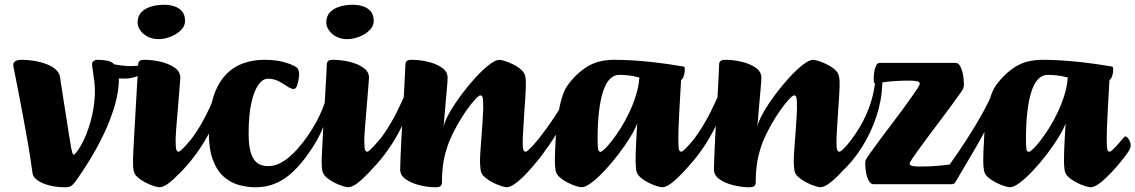

<svg xmlns="http://www.w3.org/2000/svg" viewBox="-20 -776 4784 809"><path d="M253.8 13Q218.6 13 187.9 5.2Q157.3 -2.6 138.2 -16.1Q119.1 -29.7 117.1 -46.2Q108.5 -109.1 97.7 -172.2Q86.8 -235.3 75.9 -292.6Q64.9 -350 56.2 -395.8Q47.4 -441.5 41.7 -469.3Q35.9 -497.2 35.9 -501.4Q35.9 -513.2 44.9 -518.6Q53.8 -524 73.6 -524Q96.2 -524 123.1 -519.7Q150.1 -515.5 175.1 -506.2Q200.2 -496.9 216.4 -481.8Q232.6 -466.8 233.6 -445.7Q234.8 -439.5 238.4 -415Q242 -390.4 247.5 -355.8Q253.1 -321.3 259.1 -283.1Q265.1 -244.9 270.3 -210.4Q275.5 -175.8 280.2 -151.4Q282.5 -140.2 284.5 -133Q286.5 -125.7 292 -123.8Q307.2 -137 326.6 -173.3Q346 -209.6 361.3 -262.7Q376.6 -315.7 379.8 -377Q380.8 -404.3 377.8 -430.5Q374.7 -456.7 371.3 -476.9Q367.9 -497.2 367.9 -506.2Q367.9 -514 374.8 -519Q381.7 -524 391 -524Q411.8 -524 432.3 -520.1Q452.7 -516.2 463.7 -501.9Q468 -495.9 474.5 -484.6Q481.1 -473.3 481.1 -445.6Q481.1 -392.8 464.2 -333.8Q447.3 -274.7 419.5 -215.8Q391.6 -156.9 359.1 -103.6Q326.7 -50.4 296 -8.8Q285.7 4.2 277.9 8.6Q270.1 13 253.8 13Z M432.9 -454.1Q420.9 -457.9 416.4 -473.3Q411.9 -488.7 413.9 -502.3Q415.8 -516 420.8 -514.2Q437.2 -509.5 461.6 -504.8Q485.9 -500 510.7 -498.2Q535.6 -496.5 555 -498.6Q574.4 -500.7 580.2 -509Q584.7 -515.2 585.2 -509Q585.7 -502.7 585.3 -493.9Q584.9 -485.2 583.9 -481.2Q581.9 -467.2 561.7 -456.7Q541.5 -446.1 507.9 -444.9Q474.3 -443.6 432.9 -454.1Z M651.8 13Q645.5 13 628.9 8Q612.4 3 593.4 -6.7Q574.5 -16.3 560.2 -29Q545.9 -41.7 543.1 -57Q541.9 -62 541.1 -71.8Q540.3 -81.5 540.3 -100Q540.6 -111.6 542.1 -143.2Q543.6 -174.7 546.1 -218.2Q548.6 -261.7 551.2 -308.1Q553.8 -354.5 556.3 -396.5Q558.8 -438.5 560.3 -466.9Q561.8 -495.2 561.8 -501.6Q561.8 -513.2 567.5 -518.6Q573.1 -524 588.7 -524Q622.4 -524 657.3 -515.7Q692.2 -507.4 716 -490.8Q739.7 -474.3 739.7 -448.7Q739.7 -442.2 737.6 -417.3Q735.5 -392.4 732.7 -358.4Q730 -324.4 727.1 -289.6Q724.2 -254.9 722.1 -228.4Q720 -201.9 720 -192.5Q720 -154.7 722.7 -145.8Q725.5 -136.9 732.2 -136.9Q736.2 -136.9 743.6 -143.6Q751.1 -150.3 759.7 -159.6Q768.4 -168.9 776 -178.1Q783.5 -187.2 787.7 -191.9Q793.5 -198.5 794.6 -199.7Q795.8 -201 798.5 -201Q805.3 -201 813.1 -188.8Q820.8 -176.7 820.8 -162.9Q820.8 -156.9 818.4 -150.6Q816 -144.3 811.8 -137.8Q803.6 -124.8 783.8 -100.1Q764.1 -75.3 739.4 -49Q714.8 -22.8 691.7 -4.9Q668.5 13 651.8 13ZM648.2 -611.1Q621.5 -611.1 601.6 -621.8Q581.6 -632.5 570.7 -648.8Q559.8 -665.1 559.8 -680.9Q559.8 -708.4 575.7 -724.7Q591.7 -741 617.3 -748.5Q642.9 -756 671 -756Q693.4 -756 713.8 -749.6Q734.3 -743.2 747 -728.3Q759.7 -713.4 759.7 -687.3Q759.7 -666 742.1 -648.6Q724.5 -631.2 698.5 -621.1Q672.5 -611.1 648.2 -611.1Z M734.9 -43.8Q731.6 -40.5 726.6 -48.4Q721.6 -56.3 718.5 -70.1Q715.4 -83.9 715.5 -96.5Q715.6 -109.2 721.7 -115.3Q756.4 -150.7 783 -186Q809.7 -221.3 828.9 -255.3Q848.1 -289.3 862.4 -320.2Q876.6 -351.1 886.6 -376.1Q891.9 -387.4 895.9 -380.8Q899.9 -374.2 902.4 -361.7Q904.9 -349.2 904.1 -340.2Q899.5 -305.2 883.6 -265.2Q867.8 -225.3 844.3 -185.2Q820.7 -145.2 792.4 -109Q764.2 -72.8 734.9 -43.8Z M1055.7 13Q1021 13 986.5 3.4Q952 -6.2 923.2 -31.2Q894.4 -56.2 877.1 -101.9Q859.8 -147.7 859.8 -219.7Q859.8 -303.5 877.3 -361.8Q894.8 -420.2 926.6 -455.9Q958.3 -491.5 1000.9 -507.7Q1043.4 -524 1092.5 -524Q1137 -524 1168.2 -516.4Q1199.3 -508.8 1221.1 -497.3Q1232.9 -491.8 1236.6 -483.2Q1240.4 -474.5 1240.4 -464Q1240.4 -455.2 1237.9 -440.2Q1235.4 -425.2 1230.7 -413.1Q1226.1 -401.1 1217.3 -401.1Q1208.6 -401.1 1196.3 -408.3Q1177.4 -421.4 1155.9 -432.9Q1134.4 -444.4 1108.5 -444.4Q1087.8 -444.4 1069.4 -419.6Q1051 -394.8 1039.3 -343.3Q1027.6 -291.9 1027.6 -212.6Q1027.6 -161.7 1037.2 -131.5Q1046.8 -101.4 1064.9 -88.7Q1083.1 -76.1 1109.2 -76.1Q1129.6 -76.1 1147.5 -82.8Q1165.3 -89.5 1181.3 -100.1Q1197.2 -110.7 1209.5 -120.5Q1218 -126.5 1220.6 -128.7Q1223.2 -130.9 1226.2 -130.9Q1232.8 -130.9 1235.9 -121.3Q1239 -111.7 1239 -96.6Q1239 -87.4 1236.5 -81.7Q1234 -76.1 1228.2 -68.8Q1200 -37.1 1157.4 -12Q1114.8 13 1055.7 13Z M1054.7 12.8 1111.6 -76.1Q1134.2 -76.1 1155.5 -86.2Q1176.9 -96.4 1196.4 -112.7Q1215.8 -128.9 1231.7 -146.3Q1256.7 -174.6 1276.8 -203.9Q1296.9 -233.2 1312.2 -261.3Q1327.5 -289.4 1337.7 -314.6Q1347.9 -339.7 1352.7 -358.5Q1357.6 -369.8 1365.9 -372.4Q1374.2 -375 1378.4 -366.1Q1382.5 -357.3 1374.5 -333.2Q1375 -335.5 1371 -320.6Q1366.9 -305.7 1357.8 -280.5Q1348.7 -255.2 1335.8 -225.9Q1322.8 -196.7 1306.4 -169.7Q1282.1 -130.4 1255.6 -97.1Q1229.2 -63.9 1199.4 -39Q1169.7 -14.2 1134.2 -0.7Q1098.7 12.8 1054.7 12.8Z M1446.8 13Q1440.5 13 1423.9 8Q1407.4 3 1388.4 -6.7Q1369.5 -16.3 1355.2 -29Q1340.9 -41.7 1338.1 -57Q1336.9 -62 1336.1 -71.8Q1335.3 -81.5 1335.3 -100Q1335.6 -111.6 1337.1 -143.2Q1338.6 -174.7 1341.1 -218.2Q1343.6 -261.7 1346.2 -308.1Q1348.8 -354.5 1351.3 -396.5Q1353.8 -438.5 1355.3 -466.9Q1356.8 -495.2 1356.8 -501.6Q1356.8 -513.2 1362.5 -518.6Q1368.1 -524 1383.7 -524Q1417.4 -524 1452.3 -515.7Q1487.2 -507.4 1511 -490.8Q1534.7 -474.3 1534.7 -448.7Q1534.7 -442.2 1532.6 -417.3Q1530.5 -392.4 1527.7 -358.4Q1525 -324.4 1522.1 -289.6Q1519.2 -254.9 1517.1 -228.4Q1515 -201.9 1515 -192.5Q1515 -154.7 1517.7 -145.8Q1520.5 -136.9 1527.2 -136.9Q1531.2 -136.9 1538.6 -143.6Q1546.1 -150.3 1554.7 -159.6Q1563.4 -168.9 1571 -178.1Q1578.5 -187.2 1582.7 -191.9Q1588.5 -198.5 1589.6 -199.7Q1590.8 -201 1593.5 -201Q1600.3 -201 1608.1 -188.8Q1615.8 -176.7 1615.8 -162.9Q1615.8 -156.9 1613.4 -150.6Q1611 -144.3 1606.8 -137.8Q1598.6 -124.8 1578.8 -100.1Q1559.1 -75.3 1534.4 -49Q1509.8 -22.8 1486.7 -4.9Q1463.5 13 1446.8 13ZM1443.2 -611.1Q1416.5 -611.1 1396.6 -621.8Q1376.6 -632.5 1365.7 -648.8Q1354.8 -665.1 1354.8 -680.9Q1354.8 -708.4 1370.7 -724.7Q1386.7 -741 1412.3 -748.5Q1437.9 -756 1466 -756Q1488.4 -756 1508.8 -749.6Q1529.3 -743.2 1542 -728.3Q1554.7 -713.4 1554.7 -687.3Q1554.7 -666 1537.1 -648.6Q1519.5 -631.2 1493.5 -621.1Q1467.5 -611.1 1443.2 -611.1Z M1536.3 -53.3Q1532.3 -50.3 1527.5 -58Q1522.8 -65.6 1520 -78.6Q1517.3 -91.5 1517 -102.8Q1516.7 -114 1520.7 -118.3Q1567.1 -166.7 1598.9 -213.6Q1630.6 -260.5 1652.5 -305.1Q1674.4 -349.6 1691.6 -389.5Q1697.6 -402.3 1701.8 -396.1Q1705.9 -389.8 1708.1 -377.1Q1710.4 -364.4 1709.2 -354.6Q1705.3 -320.8 1688.6 -278.8Q1671.8 -236.8 1646.7 -194.2Q1621.6 -151.5 1592.7 -114.8Q1563.8 -78.2 1536.3 -53.3Z M1814.9 13Q1782.5 13 1747.7 4.3Q1712.9 -4.3 1689.5 -20.9Q1666.1 -37.5 1666.1 -62.3Q1666.1 -80.7 1667.8 -117Q1669.4 -153.3 1671.6 -199.6Q1673.9 -245.8 1677 -294.5Q1680.1 -343.2 1682.4 -386.4Q1684.6 -429.6 1686.2 -460.4Q1687.9 -491.3 1687.9 -501.6Q1687.9 -513.2 1693.5 -518.6Q1699.2 -524 1714.7 -524Q1748.4 -524 1783.3 -515.7Q1818.2 -507.4 1842.1 -490.8Q1866 -474.3 1866 -448.7Q1866 -443.7 1865.2 -429.9Q1864.5 -416.2 1862.6 -397.2Q1860.7 -378.2 1858.9 -356.2Q1857 -334.2 1855.1 -312.9Q1853.3 -291.5 1851.8 -272.9Q1850.3 -254.3 1848.8 -242.2Q1854.7 -267.8 1875.4 -303.6Q1896 -339.4 1924.6 -377.8Q1953.2 -416.2 1983.9 -449.5Q2014.6 -482.8 2041.3 -503.4Q2068 -524 2084.5 -524Q2090.8 -524 2107.4 -519Q2123.9 -514 2142.9 -504.4Q2161.8 -494.9 2176.1 -482.2Q2190.5 -469.6 2193.2 -454Q2195.2 -444.7 2195.5 -434.1Q2195.7 -423.5 2195.7 -411Q2195.7 -400.9 2193.7 -370.1Q2191.7 -339.4 2189.1 -301.1Q2186.5 -262.9 2184.5 -228.8Q2182.5 -194.8 2182.5 -177.4Q2182.5 -153.2 2185.3 -145.1Q2188 -136.9 2195 -136.9Q2199 -136.9 2206.4 -143.6Q2213.8 -150.3 2222.5 -159.6Q2231.2 -168.9 2238.7 -178.1Q2246.3 -187.2 2250.5 -191.9Q2256.3 -198.5 2257.4 -199.7Q2258.5 -201 2261.3 -201Q2268.1 -201 2275.8 -188.8Q2283.6 -176.7 2283.6 -162.9Q2283.6 -156.9 2281.2 -150.6Q2278.8 -144.3 2274.6 -137.8Q2266.3 -124.8 2246.2 -100.1Q2226.1 -75.3 2201.8 -49Q2177.6 -22.8 2154.1 -4.9Q2130.6 13 2115.3 13Q2109 13 2092.5 8Q2075.9 3 2056.8 -6.7Q2037.8 -16.3 2023 -29Q2008.1 -41.7 2005.4 -57Q2004.1 -66.5 2003.3 -77Q2002.4 -87.5 2002.4 -100Q2002.4 -107.2 2003.6 -128.9Q2004.9 -150.7 2007.2 -179.7Q2009.6 -208.7 2011.5 -237.3Q2013.3 -265.8 2014.7 -288.1Q2016.1 -310.4 2016.1 -318.5Q2016.3 -356.3 2013.6 -365.2Q2010.8 -374.1 2004.1 -374.1Q1997.9 -374.1 1982.2 -357.3Q1966.5 -340.5 1946.5 -312.4Q1926.5 -284.4 1906.7 -249.2Q1886.9 -213.9 1872 -178Q1854.6 -131.8 1848.5 -92.8Q1842.3 -53.9 1842.3 -9.4Q1842.3 2.2 1836.8 7.6Q1831.2 13 1814.9 13Z M2267.7 -128.8Q2263.4 -122.8 2258.3 -128.5Q2253.2 -134.2 2249.2 -145.1Q2245.2 -156 2243.9 -167.6Q2242.7 -179.3 2245.1 -184.7Q2262.3 -206.9 2281.5 -233.2Q2300.7 -259.6 2319.4 -288.1Q2338 -316.6 2353.4 -344Q2368.8 -371.4 2378.3 -394.8Q2386.8 -400.1 2390.3 -395.6Q2393.8 -391 2393.3 -378.5Q2392.7 -365.9 2387.3 -345.9Q2382.3 -327 2371.1 -301.5Q2359.9 -276.1 2344.3 -246.8Q2328.7 -217.4 2309.1 -187.4Q2289.5 -157.4 2267.7 -128.8Z M2430 13Q2423.8 13 2407.2 8Q2390.6 3 2371.7 -6.7Q2352.7 -16.3 2338.3 -29Q2323.9 -41.7 2321.1 -57Q2317.9 -76.3 2317.9 -100Q2317.9 -112.4 2318.9 -141.8Q2319.9 -171.1 2322.4 -209.4Q2324.9 -247.8 2330.9 -287.8Q2336.9 -327.8 2346.9 -361.9Q2356.9 -396 2371.9 -417Q2408.1 -466.2 2454 -495.1Q2499.9 -524 2569.5 -524Q2603.4 -524 2644.4 -521.6Q2685.3 -519.3 2738.1 -513.3Q2790.9 -507.3 2858.4 -496Q2861.7 -495.2 2863.6 -493.5Q2865.4 -491.7 2865.4 -484Q2865.4 -465.7 2859.9 -452.6Q2854.4 -439.6 2849.7 -439.6Q2849.7 -436.6 2848.5 -417Q2847.4 -397.4 2845.7 -367.4Q2843.9 -337.3 2842.2 -304.4Q2840.4 -271.5 2839.3 -241.5Q2838.2 -211.6 2838.2 -192.5Q2838.2 -154.7 2840.9 -145.8Q2843.7 -136.9 2850.4 -136.9Q2854.4 -136.9 2861.8 -143.6Q2869.3 -150.3 2877.9 -159.6Q2886.6 -168.9 2894.2 -178.1Q2901.7 -187.2 2905.9 -191.9Q2911.7 -198.5 2912.8 -199.7Q2914 -201 2916.7 -201Q2923.5 -201 2931.3 -188.8Q2939 -176.7 2939 -162.9Q2939 -156.9 2936.6 -150.6Q2934.2 -144.3 2930 -137.8Q2921.8 -124.8 2902 -100.1Q2882.3 -75.3 2857.6 -49Q2833 -22.8 2809.9 -4.9Q2786.7 13 2770 13Q2763.7 13 2747.1 8Q2730.6 3 2711.6 -6.7Q2692.7 -16.3 2678.2 -29Q2663.8 -41.7 2661.1 -57Q2659.8 -66.5 2658.9 -77Q2658.1 -87.5 2658.1 -100Q2658.1 -114.5 2658.7 -134.7Q2659.3 -155 2660.5 -177.1Q2661.8 -199.2 2662.8 -220Q2663.8 -240.7 2665 -256Q2655.9 -231.2 2634.6 -196.5Q2613.3 -161.9 2585.4 -125.5Q2557.6 -89.1 2528 -57.5Q2498.5 -25.9 2472.6 -6.5Q2446.8 13 2430 13ZM2510.2 -136.2Q2515.2 -136.2 2528.5 -148.9Q2541.8 -161.6 2559.5 -184.5Q2577.2 -207.4 2596.2 -237.5Q2615.2 -267.7 2631.8 -303Q2648.5 -338.3 2660 -375.6Q2671.6 -412.9 2674 -449.4Q2649 -456.1 2627.8 -458.4Q2606.6 -460.6 2589.7 -460.6Q2543.5 -460.6 2520.8 -389.6Q2498 -318.5 2498 -191Q2498 -153.9 2500.7 -145.1Q2503.5 -136.2 2510.2 -136.2Z M2858.3 -53.3Q2854.3 -50.3 2849.5 -58Q2844.8 -65.6 2842 -78.6Q2839.3 -91.5 2839 -102.8Q2838.7 -114 2842.7 -118.3Q2889.1 -166.7 2920.9 -213.6Q2952.6 -260.5 2974.5 -305.1Q2996.4 -349.6 3013.6 -389.5Q3019.6 -402.3 3023.8 -396.1Q3027.9 -389.8 3030.1 -377.1Q3032.4 -364.4 3031.2 -354.6Q3027.3 -320.8 3010.6 -278.8Q2993.8 -236.8 2968.7 -194.2Q2943.6 -151.5 2914.7 -114.8Q2885.8 -78.2 2858.3 -53.3Z M3136.9 13Q3104.5 13 3069.7 4.3Q3034.9 -4.3 3011.5 -20.9Q2988.1 -37.5 2988.1 -62.3Q2988.1 -80.7 2989.8 -117Q2991.4 -153.3 2993.6 -199.6Q2995.9 -245.8 2999 -294.5Q3002.1 -343.2 3004.4 -386.4Q3006.6 -429.6 3008.2 -460.4Q3009.9 -491.3 3009.9 -501.6Q3009.9 -513.2 3015.5 -518.6Q3021.2 -524 3036.7 -524Q3070.4 -524 3105.3 -515.7Q3140.2 -507.4 3164.1 -490.8Q3188 -474.3 3188 -448.7Q3188 -443.7 3187.2 -429.9Q3186.5 -416.2 3184.6 -397.2Q3182.7 -378.2 3180.9 -356.2Q3179 -334.2 3177.1 -312.9Q3175.3 -291.5 3173.8 -272.9Q3172.3 -254.3 3170.8 -242.2Q3176.7 -267.8 3197.4 -303.6Q3218 -339.4 3246.6 -377.8Q3275.2 -416.2 3305.9 -449.5Q3336.6 -482.8 3363.3 -503.4Q3390 -524 3406.5 -524Q3412.8 -524 3429.4 -519Q3445.9 -514 3464.9 -504.4Q3483.8 -494.9 3498.1 -482.2Q3512.5 -469.6 3515.2 -454Q3517.2 -444.7 3517.5 -434.1Q3517.7 -423.5 3517.7 -411Q3517.7 -400.9 3515.7 -370.1Q3513.7 -339.4 3511.1 -301.1Q3508.5 -262.9 3506.5 -228.8Q3504.5 -194.8 3504.5 -177.4Q3504.5 -153.2 3507.3 -145.1Q3510 -136.9 3517 -136.9Q3521 -136.9 3528.4 -143.6Q3535.8 -150.3 3544.5 -159.6Q3553.2 -168.9 3560.7 -178.1Q3568.3 -187.2 3572.5 -191.9Q3578.3 -198.5 3579.4 -199.7Q3580.5 -201 3583.3 -201Q3590.1 -201 3597.8 -188.8Q3605.6 -176.7 3605.6 -162.9Q3605.6 -156.9 3603.2 -150.6Q3600.8 -144.3 3596.6 -137.8Q3588.3 -124.8 3568.2 -100.1Q3548.1 -75.3 3523.8 -49Q3499.6 -22.8 3476.1 -4.9Q3452.6 13 3437.3 13Q3431 13 3414.5 8Q3397.9 3 3378.8 -6.7Q3359.8 -16.3 3345 -29Q3330.1 -41.7 3327.4 -57Q3326.1 -66.5 3325.3 -77Q3324.4 -87.5 3324.4 -100Q3324.4 -107.2 3325.6 -128.9Q3326.9 -150.7 3329.2 -179.7Q3331.6 -208.7 3333.5 -237.3Q3335.3 -265.8 3336.7 -288.1Q3338.1 -310.4 3338.1 -318.5Q3338.3 -356.3 3335.6 -365.2Q3332.8 -374.1 3326.1 -374.1Q3319.9 -374.1 3304.2 -357.3Q3288.5 -340.5 3268.5 -312.4Q3248.5 -284.4 3228.7 -249.2Q3208.9 -213.9 3194 -178Q3176.6 -131.8 3170.5 -92.8Q3164.3 -53.9 3164.3 -9.4Q3164.3 2.2 3158.8 7.6Q3153.2 13 3136.9 13Z M3525.4 -51.3Q3522.4 -48.3 3511.9 -51.4Q3501.4 -54.6 3489.7 -60.1Q3478.1 -65.6 3470.6 -71.2Q3463.2 -76.9 3466.2 -79.9Q3526.7 -133.1 3565.7 -185.5Q3604.7 -237.9 3627.1 -287.1Q3649.5 -336.3 3659.1 -380.7Q3668.7 -425 3670.5 -461.3Q3670.9 -482.1 3675.7 -483.3Q3680.5 -484.4 3686.1 -473.8Q3691.7 -463.1 3695.4 -448.1Q3699 -433.2 3697.5 -421.3Q3695.3 -353.2 3672.6 -284.7Q3649.9 -216.2 3611.9 -156Q3573.9 -95.8 3525.4 -51.3Z M3660 0Q3648.9 0 3640.9 -14.3Q3632.8 -28.6 3629.2 -48.8Q3625.6 -69 3625.6 -87.3Q3625.6 -98.4 3629.7 -105.8Q3633.8 -113.1 3640.5 -122.6Q3661.2 -151.6 3685 -183.9Q3708.8 -216.1 3733.6 -248.6Q3758.4 -281.1 3781.4 -312.2Q3804.3 -343.2 3824 -371.4Q3837.8 -391.2 3846.4 -404.2Q3855 -417.2 3855.8 -425.7Q3852.6 -431.7 3842.6 -434Q3832.6 -436.3 3810.3 -436.3Q3777 -436.3 3751.4 -434.5Q3725.7 -432.8 3708.5 -430.4Q3691.3 -428 3681 -426.3Q3670.7 -424.5 3667.7 -424.5Q3663.7 -424.5 3662.5 -428.7Q3661.3 -432.8 3661.3 -445.9Q3661.3 -454.8 3663.3 -470.4Q3665.3 -485.9 3670.9 -498.5Q3676.5 -511 3686.1 -511H4006.6Q4018.6 -511 4026.3 -496.3Q4033.9 -481.6 4037.7 -461.1Q4041.5 -440.5 4041.5 -420.7Q4041.5 -409.9 4038.5 -403.1Q4035.5 -396.2 4027.5 -385.2Q4008.7 -358.2 3985.8 -327.3Q3962.8 -296.4 3938.5 -264Q3914.2 -231.6 3890.1 -199.5Q3865.9 -167.3 3844.7 -137.4Q3832.7 -120.1 3823.6 -107.2Q3814.4 -94.3 3812.5 -84.8Q3815.9 -78.8 3825.7 -76.5Q3835.6 -74.3 3854.2 -74.3Q3899.8 -74.3 3933.8 -77.5Q3967.8 -80.7 3988.3 -83.8Q4008.8 -86.9 4011.6 -86.9Q4016.3 -86.9 4017.2 -82.7Q4018.1 -78.4 4018.1 -65.6Q4018.1 -57.6 4015.9 -41.6Q4013.8 -25.6 4008.1 -12.8Q4002.3 0 3992 0Z M4009 -14.5Q4006 -10.5 3997.8 -14.9Q3989.5 -19.3 3980.9 -28.4Q3972.2 -37.4 3967.3 -46.5Q3962.4 -55.7 3966.4 -60.9Q3991.5 -96.3 4018.7 -136.3Q4045.8 -176.3 4072.7 -219.2Q4099.6 -262.1 4123.3 -305.3Q4147 -348.5 4164.1 -389.7Q4167.4 -397.4 4173.3 -401.7Q4179.2 -406.1 4183.6 -398.2Q4188 -390.4 4186.3 -359.8Q4183.6 -337.3 4169.2 -303.4Q4154.9 -269.6 4133.6 -230Q4112.3 -190.4 4088.9 -150.1Q4065.6 -109.9 4044.5 -74.5Q4023.3 -39.1 4009 -14.5Z M4235 13Q4228.8 13 4212.2 8Q4195.6 3 4176.7 -6.7Q4157.7 -16.3 4143.3 -29Q4128.9 -41.7 4126.1 -57Q4122.9 -76.3 4122.9 -100Q4122.9 -112.4 4123.9 -141.8Q4124.9 -171.1 4127.4 -209.4Q4129.9 -247.8 4135.9 -287.8Q4141.9 -327.8 4151.9 -361.9Q4161.9 -396 4176.9 -417Q4213.1 -466.2 4259 -495.1Q4304.9 -524 4374.5 -524Q4408.4 -524 4449.4 -521.6Q4490.3 -519.3 4543.1 -513.3Q4595.9 -507.3 4663.4 -496Q4666.7 -495.2 4668.6 -493.5Q4670.4 -491.7 4670.4 -484Q4670.4 -465.7 4664.9 -452.6Q4659.4 -439.6 4654.7 -439.6Q4654.7 -436.6 4653.5 -417Q4652.4 -397.4 4650.7 -367.4Q4648.9 -337.3 4647.2 -304.4Q4645.4 -271.5 4644.3 -241.5Q4643.2 -211.6 4643.2 -192.5Q4643.2 -154.7 4645.9 -145.8Q4648.7 -136.9 4655.4 -136.9Q4659.4 -136.9 4666.8 -143.6Q4674.3 -150.3 4682.9 -159.6Q4691.6 -168.9 4699.2 -178.1Q4706.7 -187.2 4710.9 -191.9Q4716.7 -198.5 4717.8 -199.7Q4719 -201 4721.7 -201Q4728.5 -201 4736.3 -188.8Q4744 -176.7 4744 -162.9Q4744 -156.9 4741.6 -150.6Q4739.2 -144.3 4735 -137.8Q4726.8 -124.8 4707 -100.1Q4687.3 -75.3 4662.6 -49Q4638 -22.8 4614.9 -4.9Q4591.7 13 4575 13Q4568.7 13 4552.1 8Q4535.6 3 4516.6 -6.7Q4497.7 -16.3 4483.2 -29Q4468.8 -41.7 4466.1 -57Q4464.8 -66.5 4463.9 -77Q4463.1 -87.5 4463.1 -100Q4463.1 -114.5 4463.7 -134.7Q4464.3 -155 4465.5 -177.1Q4466.8 -199.2 4467.8 -220Q4468.8 -240.7 4470 -256Q4460.9 -231.2 4439.6 -196.5Q4418.3 -161.9 4390.4 -125.5Q4362.6 -89.1 4333 -57.5Q4303.5 -25.9 4277.6 -6.5Q4251.8 13 4235 13ZM4315.2 -136.2Q4320.2 -136.2 4333.5 -148.9Q4346.8 -161.6 4364.5 -184.5Q4382.2 -207.4 4401.2 -237.5Q4420.2 -267.7 4436.8 -303Q4453.5 -338.3 4465 -375.6Q4476.6 -412.9 4479 -449.4Q4454 -456.1 4432.8 -458.4Q4411.6 -460.6 4394.7 -460.6Q4348.5 -460.6 4325.8 -389.6Q4303 -318.5 4303 -191Q4303 -153.9 4305.7 -145.1Q4308.5 -136.2 4315.2 -136.2Z"/></svg>

Font: Briem Hand Thin
Style: Regular
Weight: 100
Designer: Gunnlaugur SE Briem, Eben Sorkin
Foundry: Sorkin Type Co.
Version: Version 1.003